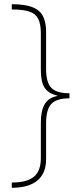

<svg xmlns="http://www.w3.org/2000/svg" viewBox="-20 -734 377 912"><path d="M199 -149V23Q199 89 157.5 123.5Q116 158 36 158V133Q108 133 141 105.5Q174 78 174 17V-153Q174 -207 192 -238.5Q210 -270 252 -278V-280Q209 -290 191.5 -318Q174 -346 174 -402V-576Q174 -620 161.5 -644.5Q149 -669 119.5 -679Q90 -689 36 -689V-714Q125 -714 162 -684.5Q199 -655 199 -582V-406Q199 -342 224 -316.5Q249 -291 310 -291V-267Q249 -267 224 -240.5Q199 -214 199 -149Z"/></svg>

Font: Noto Sans UI Thin
Style: Regular
Weight: 250
Designer: Monotype Design Team
Foundry: Monotype Imaging Inc.
Version: Version 1.001